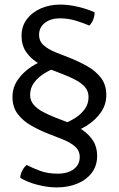

<svg xmlns="http://www.w3.org/2000/svg" viewBox="-20 -715 518 838"><path d="M253 -172.5Q282 -183.5 308 -200Q334 -216.5 350.2 -239.2Q366.5 -262 366.5 -291.5Q366.5 -317 350.8 -335Q335 -353 310.2 -366Q285.5 -379 258.5 -389.5L202 -411.5Q169 -424.5 139.8 -443.8Q110.5 -463 92.2 -491Q74 -519 74 -558Q74 -600.5 97.2 -631.2Q120.5 -662 158.8 -678.5Q197 -695 243 -695Q280 -695 321.2 -685.2Q362.5 -675.5 393 -661Q393 -646 386.8 -629.5Q380.5 -613 369.5 -603.5Q346 -614 311.8 -624.5Q277.5 -635 241.5 -635Q202 -635 176.2 -615.5Q150.5 -596 150.5 -562.5Q150.5 -535.5 170.5 -517.5Q190.5 -499.5 225.5 -485.5L284.5 -462.5Q325.5 -446 361.8 -425.5Q398 -405 421 -374.8Q444 -344.5 444 -300.5Q444 -258.5 420.5 -224.8Q397 -191 360 -167.5Q323 -144 282 -133ZM225 -420Q196 -409 170.2 -392.5Q144.5 -376 128 -353.2Q111.5 -330.5 111.5 -301Q111.5 -275.5 127.2 -257.5Q143 -239.5 167.8 -226.5Q192.5 -213.5 220 -202.5L276 -181Q309.5 -168 338.8 -148.5Q368 -129 386 -101.2Q404 -73.5 404 -34.5Q404 8 381 38.8Q358 69.5 318 86.2Q278 103 227.5 103Q187 103 142.2 91.2Q97.5 79.5 68.5 61Q68.5 46 77.2 29.5Q86 13 96.5 5Q120 17.5 153.8 30.2Q187.5 43 231.5 43Q276 43 302 23.2Q328 3.5 328 -30Q328 -57 308 -75Q288 -93 253 -107L194 -130Q153 -146 116.5 -166.8Q80 -187.5 57.2 -217.5Q34.5 -247.5 34.5 -292Q34.5 -333.5 58 -367.2Q81.5 -401 118.5 -424.8Q155.5 -448.5 196 -459.5Z"/></svg>

Font: Signika
Style: Regular
Weight: 300
Designer: Anna Giedry
Foundry: Anna Giedry
Version: Version 2.000